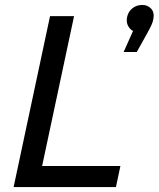

<svg xmlns="http://www.w3.org/2000/svg" viewBox="-20 -755 640 775"><path d="M35 0 182 -690H279L150 -85H466L448 0ZM599 -678Q597 -666 590.5 -652Q584 -638 571 -615L532 -545H479L517 -630Q505 -636 497 -650.5Q489 -665 493 -686Q498 -709 515 -722Q532 -735 554 -735Q577 -735 590.5 -719.5Q604 -704 599 -678Z"/></svg>

Font: Radio Canada
Style: Italic
Weight: 400
Italic angle: -12°
Designer: Charles Daoud, Etienne Aubert Bonn, Alexandre Saumier Demers, Jacques Le Bailly
Foundry: Radio-Canada
Version: Version 2.104;gftools[0.9.28.dev5+ged2979d]